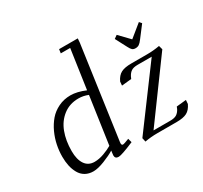

<svg xmlns="http://www.w3.org/2000/svg" viewBox="-151 -934 1211 1148"><g transform="rotate(-30 455.0 -360.5)"><path d="M70.8 -162.1Q70.8 -201.2 78.9 -241.2Q86.9 -281.2 104.7 -320.1Q122.6 -358.9 148.2 -388.9Q173.8 -418.9 212.2 -437.5Q250.5 -456.1 295.9 -456.1Q341.3 -456.1 397.9 -432.1L437 -702.1H372.1L376 -729H504.9L502.9 -702.1L413.1 -64.9Q410.2 -43.9 421.9 -43.9Q430.2 -43.9 465.8 -58.1L473.1 -30.8Q384.8 6.8 363.8 6.8Q338.9 6.8 338.9 -16.1Q338.9 -19.5 340.8 -33.2L342.8 -47.9Q313.5 -29.8 267.1 -11.5Q220.7 6.8 189.9 6.8Q158.2 6.8 134.5 -6.8Q110.8 -20.5 97.2 -44.9Q83.5 -69.3 77.1 -98.4Q70.8 -127.4 70.8 -162.1ZM136.2 -163.1Q136.2 -105 158.7 -72Q181.2 -39.1 224.1 -39.1Q254.9 -39.1 289.1 -51.5Q323.2 -64 347.2 -78.1L394 -402.8Q361.8 -416 328.1 -416Q267.1 -416 222.9 -381.8Q178.7 -347.7 157.5 -291.3Q136.2 -234.9 136.2 -163.1ZM541 -19 833 -413.1H735.8Q706.5 -413.1 691.4 -402.8Q676.3 -392.6 666 -372.1L660.2 -358.9L592.8 -352.1L595.2 -378.9Q611.3 -413.1 636.2 -426Q661.1 -439 707 -439H815.9Q860.8 -439 902.8 -446.8L910.2 -419.9L622.1 -25.9H737.8Q767.1 -25.9 782.5 -35.9Q797.9 -45.9 808.1 -65.9L814 -80.1L880.9 -86.9L878.9 -60.1Q862.8 -25.9 837.9 -12.9Q813 0 767.1 0H633.8Q587.9 0 546.9 7.8ZM694.8 -615.2 716.8 -630.9 784.2 -561 870.1 -630.9 883.8 -615.2 824.2 -537.1Q810.1 -518.1 799.8 -511.5Q789.6 -504.9 774.9 -504.9Q761.2 -504.9 753.2 -511.7Q745.1 -518.6 735.8 -537.1Z"/></g></svg>

Font: Dehuti
Style: Italic
Weight: 400
Version: Version 1.2